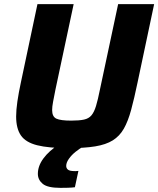

<svg xmlns="http://www.w3.org/2000/svg" viewBox="-20 -708 765 928"><path d="M311 8Q215 8 159.5 -6Q104 -20 81 -53.5Q58 -87 58 -145Q58 -176 64 -217.5Q70 -259 81 -310L161 -688H336L248 -275Q241 -240 236.5 -216Q232 -192 232 -176Q232 -144 252.5 -134.5Q273 -125 324 -125Q363 -125 386 -130Q409 -135 422 -150.5Q435 -166 444 -195.5Q453 -225 463 -275L551 -688H725L645 -310Q629 -233 614 -177.5Q599 -122 578.5 -86Q558 -50 525 -29.5Q492 -9 440 -0.5Q388 8 311 8ZM272 200Q210 200 186.5 180.5Q163 161 163 132Q163 94 190 57.5Q217 21 265 -10L383 0Q365 10 345.5 25.5Q326 41 313 59.5Q300 78 300 94Q300 105 308.5 112Q317 119 341 119Q343 119 347.5 119Q352 119 359 118L342 197Q327 199 308 199.5Q289 200 272 200Z"/></svg>

Font: Saira
Style: Bold Italic
Weight: 700
Italic angle: -12°
Designer: Hector Gatti with collaboration of the Omnibus-Type team
Foundry: Omnibus-Type
Version: Version 1.100; ttfautohint (v1.8.3)